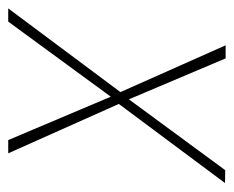

<svg xmlns="http://www.w3.org/2000/svg" viewBox="-87 -498 569 467"><g transform="rotate(90 197.5 -264.5)"><path d="M106 -528.8 205.6 -293.5 377.9 -527.8 409.2 -527.3 216.8 -269 336.9 0H304.7L199.2 -249.5L16.6 0H-15.6L188 -272.9L74.2 -528.8Z"/></g></svg>

Font: Roboto Condensed Thin
Style: Italic
Weight: 250
Italic angle: -12°
Designer: Christian Robertson
Foundry: Google
Version: Version 3.008; 2023